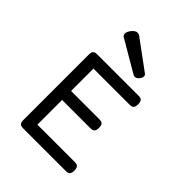

<svg xmlns="http://www.w3.org/2000/svg" viewBox="-231 -943 1063 1063"><g transform="rotate(45 300.0 -411.5)"><path d="M168.5 -769.5Q168.5 -783.7 183.1 -802.7Q199.2 -822.8 215.8 -822.8Q225.1 -822.8 233.9 -816.4L403.8 -691.4Q411.6 -685.5 411.6 -676.3Q411.6 -664.1 399.9 -650.9Q389.2 -638.7 377.4 -638.7Q370.6 -638.7 361.8 -643.6L179.2 -750.5Q168.5 -756.8 168.5 -769.5ZM507.8 -35.2Q507.8 -16.1 500.7 -8.1Q493.7 0 477.1 0H140.6Q124 0 116.9 -7.6Q109.9 -15.1 109.9 -33.2V-546.4Q109.9 -564.5 116.9 -572Q124 -579.6 140.6 -579.6H467.3Q483.9 -579.6 491 -571.5Q498 -563.5 498 -544.4Q498 -525.4 491 -517.3Q483.9 -509.3 467.3 -509.3H183.1V-334H406.2Q422.9 -334 429.9 -325.9Q437 -317.9 437 -298.8Q437 -279.8 429.9 -271.7Q422.9 -263.7 406.2 -263.7H183.1V-70.3H477.1Q493.7 -70.3 500.7 -62.3Q507.8 -54.2 507.8 -35.2Z"/></g></svg>

Font: Courier Prime Sans
Style: Regular
Weight: 400
Designer: Alan Dague-Greene
Foundry: Quote-Unquote Apps
Version: Version 3.020